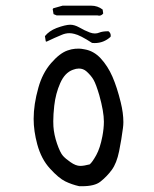

<svg xmlns="http://www.w3.org/2000/svg" viewBox="-20 -660 540 674"><path d="M268.1 -6.3Q312 -6.3 332 -22Q355 -40 372.3 -63.5Q389.6 -86.9 398.2 -129.4Q406.7 -171.9 411.6 -210.4Q413.1 -221.2 413.1 -231.4Q413.1 -263.2 403.8 -300.8Q391.1 -353 374.8 -390.6Q358.4 -428.2 333.5 -455.1Q309.1 -481.4 276.9 -486.8Q264.6 -489.3 257.1 -489.3Q249.5 -489.3 243.7 -488.8Q231 -487.8 217.3 -482.9Q189.9 -473.6 159.4 -438.5Q128.9 -403.3 114.7 -352.1Q98.1 -293.5 98.1 -242.7Q98.1 -200.2 110.8 -153.3Q125 -101.1 155.8 -67.9Q186 -34.7 209 -23.4Q231.9 -12.2 258.3 -6.3Q263.2 -6.3 268.1 -6.3ZM261.7 -77.6Q246.1 -77.6 227.5 -90.8Q210.9 -102.1 201.2 -112.8Q191.4 -123.5 180.2 -155.8Q169.4 -187.5 167.5 -216.3Q167 -224.6 167 -234.4Q167 -257.8 170.4 -288.6Q175.3 -332 191.4 -368.2Q207.5 -404.8 235.8 -415Q247.1 -419.4 256.8 -419.4Q272 -419.4 283.2 -409.7Q300.3 -394.5 308.8 -379.2Q317.4 -363.8 328.6 -325.7Q344.7 -268.1 344.7 -232.9Q344.7 -209.5 339.4 -181.6Q331.5 -140.1 317.9 -115.5Q304.2 -90.8 294.9 -83Q274.4 -77.6 261.7 -77.6ZM368.7 -535.2Q368.7 -544.4 360.8 -550.3Q339.4 -550.3 328.1 -545.4Q321.3 -542.5 313 -542.5Q304.7 -542.5 295.4 -545.9Q277.3 -552.7 257.8 -564Q241.2 -573.2 226.6 -573.2Q210 -573.2 178.2 -561.5Q152.3 -551.3 137.7 -533.2L140.6 -515.1L143.1 -513.7Q174.8 -528.8 195.3 -537.1Q209.5 -543.5 223.6 -543.5Q231.9 -543.5 241.2 -541Q261.2 -536.6 303.2 -509.3Q307.6 -508.8 312 -508.8Q344.2 -508.8 368.2 -530.8Q368.7 -533.2 368.7 -535.2ZM321.8 -606Q325.2 -605 327.6 -605Q335 -605 340.3 -610.4L342.3 -612.8L340.3 -626.5Q322.8 -640.1 299.8 -640.1H199.7L167 -630.9L165 -627.9L168 -610.4L178.7 -606Z"/></svg>

Font: Bakudai
Style: Light
Weight: 300
Version: Version 1.48